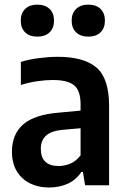

<svg xmlns="http://www.w3.org/2000/svg" viewBox="-20 -799 546 828"><path d="M193 9.5Q119 9.5 75.2 -32Q31.5 -73.5 31.5 -144.5Q31.5 -220 80 -262.5Q128.5 -305 236.5 -313.5L327.5 -322V-348.5Q327.5 -409 299.2 -431.5Q271 -454 207.5 -454Q177.5 -454 141 -448.8Q104.5 -443.5 70 -432.5V-532Q105.5 -543 148.5 -548.5Q191.5 -554 229.5 -554Q342 -554 396.2 -507.5Q450.5 -461 450.5 -341.5V0H347L337.5 -57.5H331Q308 -23 272 -6.8Q236 9.5 193 9.5ZM156 -157.5Q156 -83 233.5 -83Q257.5 -83 282.2 -93Q307 -103 327.5 -129V-246L249 -239Q201 -234.5 178.5 -214Q156 -193.5 156 -157.5ZM361 -641Q327.5 -641 308.2 -659.5Q289 -678 289 -710Q289 -742 308.2 -760.5Q327.5 -779 361 -779Q394.5 -779 413.5 -760.5Q432.5 -742 432.5 -710Q432.5 -678 413.5 -659.5Q394.5 -641 361 -641ZM141 -641Q107.5 -641 88.5 -659.5Q69.5 -678 69.5 -710Q69.5 -742 88.5 -760.5Q107.5 -779 141 -779Q174.5 -779 193.8 -760.5Q213 -742 213 -710Q213 -678 193.8 -659.5Q174.5 -641 141 -641Z"/></svg>

Font: Encode Sans SemiCondensed SemiCondensed SemiBold
Style: Regular
Weight: 600
Width: 4
Designer: Multiple Designers
Foundry: Impallari Type
Version: Version 3.000; ttfautohint (v1.8.3) -l 8 -r 50 -G 200 -x 14 